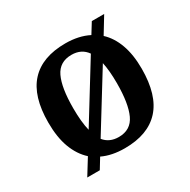

<svg xmlns="http://www.w3.org/2000/svg" viewBox="-141 -712 881 888"><g transform="rotate(-30 299.5 -268.0)"><path d="M131 -44Q92 -79 71 -135Q50 -191 50 -270Q50 -410 113.5 -479Q177 -548 301 -548Q372 -548 425 -521L459 -576H525L472 -489Q509 -455 529 -400Q549 -345 549 -270Q549 -129 485.5 -59.5Q422 10 298 10Q229 10 179 -14L146 40H79ZM380 -448Q352 -488 299 -488Q235 -488 209 -433.5Q183 -379 183 -270Q183 -233 186 -202.5Q189 -172 195 -148ZM300 -49Q364 -49 390 -105Q416 -161 416 -270Q416 -336 406 -382L222 -84Q250 -49 300 -49Z"/></g></svg>

Font: Noto Serif NP Hmong SemiBold
Style: Regular
Weight: 600
Designer: Dalton Maag Ltd
Foundry: Dalton Maag Ltd
Version: Version 1.001; ttfautohint (v1.8.4.7-5d5b)